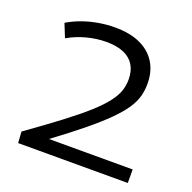

<svg xmlns="http://www.w3.org/2000/svg" viewBox="-126 -835 959 961"><g transform="rotate(20 354.0 -355.0)"><path d="M65 -60Q169 -134 242 -189.5Q315 -245 361.5 -287Q408 -329 434 -363Q460 -397 470 -426.5Q480 -456 480 -487Q480 -533 461 -564Q442 -595 405 -611Q368 -627 312 -627Q261 -627 209 -613.5Q157 -600 110 -573L81 -645Q116 -666 156.5 -680.5Q197 -695 241 -702.5Q285 -710 328 -710Q408 -710 463 -684.5Q518 -659 547 -612Q576 -565 576 -500Q576 -464 567 -431.5Q558 -399 534.5 -364Q511 -329 469.5 -287.5Q428 -246 363.5 -193Q299 -140 207 -72H653V0H69Z"/></g></svg>

Font: Georama SemiExpanded
Style: Regular
Weight: 400
Width: 6
Designer: Jean-Baptiste Levee
Foundry: Production Type
Version: Version 1.001